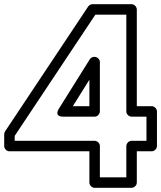

<svg xmlns="http://www.w3.org/2000/svg" viewBox="-70 -870 768 915"><path d="M557 -314H628V-199H557C541.9 -199 532 -184.7 532 -174V-25H406V-174C406 -189.1 391.7 -199 381 -199H0V-222.4L384.4 -800H532V-339C532 -323.9 546.3 -314 557 -314ZM582 -364V-825C582 -835.7 572.1 -850 557 -850H371C363.3 -850 354.9 -845.9 350.2 -838.9L-45.8 -243.9C-48 -240.5 -50 -234.9 -50 -230V-174C-50 -163.3 -40.1 -149 -25 -149H356V0C356 10.7 365.9 25 381 25H557C567.7 25 582 15.1 582 0V-149H653C663.7 -149 678 -158.9 678 -174V-339C678 -349.7 668.1 -364 653 -364ZM381 -599H379C370.4 -599 362.2 -594.3 357.8 -587.3L210.8 -352.3C210.8 -352.3 184 -314 232 -314H381C396.1 -314 406 -328.3 406 -339V-574C406 -589.1 391.7 -599 381 -599ZM356 -490.1V-364H277.1Z"/></svg>

Font: Hussar Techniczny
Style: Bold 
Weight: 700
Foundry: Cannot Into Space Fonts
Version: Version 0.77